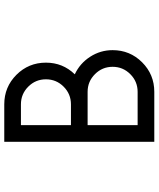

<svg xmlns="http://www.w3.org/2000/svg" viewBox="57 -789 732 886"><g transform="rotate(-90 423.0 -346.0)"><path d="M211.5 -692.3H288.5H384.6Q464.6 -692.3 520.8 -636.2Q576.9 -580 576.9 -500Q576.9 -422.3 523.1 -366.9Q573.8 -343.1 604.2 -295.8Q634.6 -248.5 634.6 -192.3Q634.6 -112.3 578.5 -56.2Q522.3 0 442.3 0H211.5ZM288.5 -615.4V-384.6H384.6Q432.3 -384.6 466.2 -418.5Q500 -452.3 500 -500Q500 -547.7 466.2 -581.5Q432.3 -615.4 384.6 -615.4ZM288.5 -307.7V-76.9H442.3Q490 -76.9 523.8 -110.8Q557.7 -144.6 557.7 -192.3Q557.7 -240 523.8 -273.8Q490 -307.7 442.3 -307.7Z"/></g></svg>

Font: linja laso
Style: Regular
Weight: 700
Version: Version 001.000